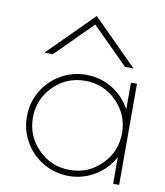

<svg xmlns="http://www.w3.org/2000/svg" viewBox="-86 -849 792 920"><g transform="rotate(10 310.0 -389.0)"><path d="M93.3 -561.5 310.1 -778.3 526.9 -561.5H485.8L310.1 -736.8L134.8 -561.5ZM310.1 -492.2Q379.4 -492.2 437.3 -456.8Q495.1 -421.4 526.9 -362.3V-492.2H556.2V-246.1V0H526.9V-129.9Q495.1 -70.8 437.3 -35.4Q379.4 0 310.1 0Q243.2 0 186.5 -33Q129.9 -65.9 96.9 -122.6Q64 -179.2 64 -246.1Q64 -313 96.9 -369.6Q129.9 -426.3 186.5 -459.2Q243.2 -492.2 310.1 -492.2ZM463.6 -399.4Q400.4 -462.9 310.1 -462.9Q219.7 -462.9 156.5 -399.4Q93.3 -335.9 93.3 -246.1Q93.3 -156.2 156.5 -92.8Q219.7 -29.3 310.1 -29.3Q400.4 -29.3 463.6 -92.8Q526.9 -156.2 526.9 -246.1Q526.9 -335.9 463.6 -399.4Z"/></g></svg>

Font: Cherry
Style: Light
Weight: 300
Designer: Amin Abedi
Version: Version 1.00 ; ttfautohint (v1.6)